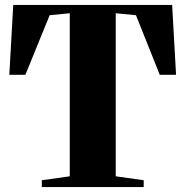

<svg xmlns="http://www.w3.org/2000/svg" viewBox="-20 -763 756 783"><path d="M264.5 -44V-709L182.5 -701L83.5 -458H18L34 -743H682L698 -458H631.5L534.5 -701L452 -709V-44L566 -28V0H150.5V-28Z"/></svg>

Font: Merriweather 120pt Black
Style: Regular
Weight: 900
Designer: Eben Sorkin
Foundry: Eben Sorkin
Version: Version 2.100